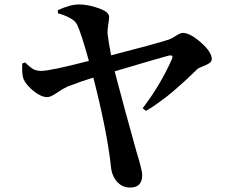

<svg xmlns="http://www.w3.org/2000/svg" viewBox="-20 -795 1040 864"><path d="M241 -735 240 -749Q296 -775 335 -775Q375 -775 422.5 -758.5Q470 -742 471 -720Q471 -710 467 -684Q463 -658 464 -643Q469 -602 480 -546Q671 -595 740 -617Q750 -620 771 -633.5Q792 -647 802 -647Q835 -647 884 -604Q933 -561 933 -529Q933 -518 921.5 -510.5Q910 -503 893 -496.5Q876 -490 869 -485Q864 -480 842.5 -459.5Q821 -439 809 -428Q797 -417 773 -396Q749 -375 730.5 -360.5Q712 -346 686.5 -328Q661 -310 637 -296L622 -308Q703 -414 754 -530Q758 -540 754.5 -543.5Q751 -547 740 -545Q712 -538 496 -474Q539 -309 594 -113Q620 -29 620 -8Q620 49 566 49Q529 49 505.5 21.5Q482 -6 479 -48Q461 -208 400 -446Q348 -430 283 -405Q263 -396 235.5 -377Q208 -358 193 -358Q165 -358 131.5 -385Q98 -412 86 -439Q78 -459 80 -509L93 -514Q96 -511 103 -504.5Q110 -498 113.5 -495.5Q117 -493 123.5 -488Q130 -483 135.5 -481Q141 -479 148.5 -477.5Q156 -476 164 -476Q203 -475 380 -521Q345 -647 327 -684Q312 -715 241 -735Z"/></svg>

Font: Swei Spring CJKtc
Style: Bold
Weight: 700
Version: Version 1.021